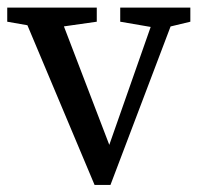

<svg xmlns="http://www.w3.org/2000/svg" viewBox="-20 -495 546 520"><path d="M236.1 5.8H279.2L461.4 -474.5H406.5L266 -74.2H286.9L133.6 -474.5H34.1L236.1 5.8ZM-0.4 -436.2 97.2 -419.1H121.9L242.1 -436.2V-474.5H-0.4V-436.2ZM305.6 -436.2 404.7 -419.2H424.8L495.5 -436.2V-474.5H305.6V-436.2Z"/></svg>

Font: Source Serif Variable
Style: Regular
Weight: 389
Designer: Frank Grießhammer
Foundry: Adobe Systems Incorporated
Version: Version 3.001;hotconv 1.0.111;makeotfexe 2.5.65597